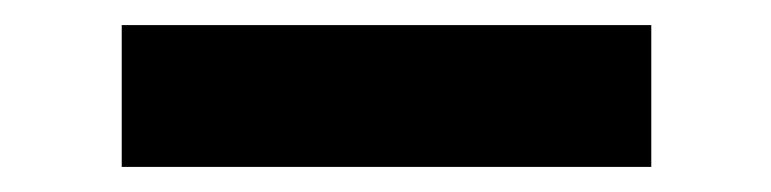

<svg xmlns="http://www.w3.org/2000/svg" viewBox="-20 -386 614 153"><path d="M77 -253V-366H499V-253Z"/></svg>

Font: DM Sans 9pt
Style: Bold
Weight: 700
Designer: Colophon Foundry, Jonny Pinhorn
Foundry: Colophon Foundry
Version: Version 4.004;gftools[0.9.30]